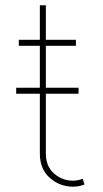

<svg xmlns="http://www.w3.org/2000/svg" viewBox="-20 -696 388 726"><path d="M255.7 9.9Q205.6 9.9 168 -23.8Q130.7 -57.2 130.7 -115.1V-341.6H41.2V-364.3H130.7V-522.7H51.1V-545.5H130.7V-676.1H153.4V-545.5H267V-522.7H153.4V-364.3H277V-341.6H153.4V-115.1Q153.4 -67.5 183.9 -40.1Q215.2 -12.8 255.7 -12.8Q273.1 -12.8 292.6 -19.9L299.7 1.4Q279.8 9.9 255.7 9.9Z"/></svg>

Font: Linik Sans Thin
Style: Regular
Weight: 100
Designer: Fonts by Rasmus Andersson / Changes by Cristiano Sobral with parts from Marc Monis
Foundry: rsms
Version: Version 3.020; ttfautohint (v1.6)